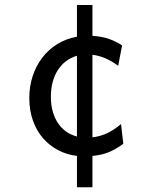

<svg xmlns="http://www.w3.org/2000/svg" viewBox="-20 -665 626 787"><path d="M188.5 -268.1Q188.5 -236.3 195.8 -209.5Q203.1 -182.6 216.8 -161.6Q230.5 -140.6 250.5 -126.2Q270.5 -111.8 295.4 -105.5V-436.5Q272 -429.7 252.4 -415.5Q232.9 -401.4 218.5 -379.9Q204.1 -358.4 196.3 -330.3Q188.5 -302.2 188.5 -268.1ZM358.9 -644.5V-518.1Q398.4 -515.6 427.7 -505.1Q457 -494.6 480.5 -479L464.4 -395.5Q438 -414.6 412.4 -425.8Q386.7 -437 358.9 -440.4V-102.1Q392.6 -106 421.1 -119.9Q449.7 -133.8 476.1 -156.7L485.4 -75.7Q456.1 -53.7 426.5 -41.5Q397 -29.3 358.9 -25.9V102.5H295.4V-25.9Q253.9 -30.8 218.3 -49.6Q182.6 -68.4 156.2 -98.6Q129.9 -128.9 115 -170.7Q100.1 -212.4 100.1 -263.7Q100.1 -310.5 113.8 -352.5Q127.4 -394.5 152.6 -427.7Q177.7 -460.9 213.9 -483.6Q250 -506.3 295.4 -514.6V-644.5Z"/></svg>

Font: Andika Viet
Style: Regular
Weight: 400
Designer: Victor Gaultney, Annie Olsen, Julie Remington, Don Collingsworth, Eric Hays, Becca Hirsbrunner
Foundry: SIL International
Version: Version 5.000